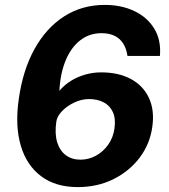

<svg xmlns="http://www.w3.org/2000/svg" viewBox="-20 -753 689 784"><path d="M297.5 11Q207 11 147.8 -33.5Q88.5 -78 64.8 -158.5Q41 -239 56.5 -347.5Q73 -466.5 121 -553Q169 -639.5 242 -686.2Q315 -733 408 -733Q475 -733 527.8 -708.2Q580.5 -683.5 609.5 -636.8Q638.5 -590 633 -524.5H500.5Q494 -570 467.2 -593.8Q440.5 -617.5 394.5 -617.5Q344.5 -617.5 307 -588Q269.5 -558.5 247.8 -505.5Q226 -452.5 222.5 -382Q242.5 -406 269.5 -422.8Q296.5 -439.5 328.2 -448.5Q360 -457.5 393 -457.5Q464.5 -457.5 514.8 -430.2Q565 -403 588.2 -353Q611.5 -303 602 -236Q592.5 -165 550.2 -109.2Q508 -53.5 442.8 -21.2Q377.5 11 297.5 11ZM308.5 -101Q342 -101 371.8 -117.2Q401.5 -133.5 422 -162.5Q442.5 -191.5 447.5 -229Q453 -269 440.8 -295.5Q428.5 -322 403.2 -335.2Q378 -348.5 343.5 -348.5Q314 -348.5 284.2 -334.8Q254.5 -321 233.8 -299.8Q213 -278.5 210 -256.5Q203 -208 213.2 -173.2Q223.5 -138.5 248.2 -119.8Q273 -101 308.5 -101Z"/></svg>

Font: Public Sans Thin
Style: Bold Italic
Weight: 700
Italic angle: -8°
Version: Version 2.001